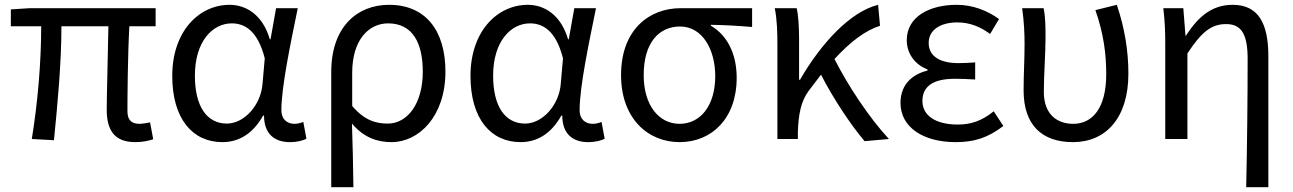

<svg xmlns="http://www.w3.org/2000/svg" viewBox="-20 -577 5369 797"><path d="M542 13C573 13 598 7 616 1L603 -69C583 -65 569 -63 560 -63C526 -63 509 -78 509 -116C509 -169 510 -344 517 -468H626V-543H103L25 -538V-468H151C151 -321 137 -153 112 0L204 5C219 -147 235 -315 235 -468H430C428 -348 423 -179 423 -122C423 -35 456 13 542 13Z M903 13C974 13 1031 -24 1072 -97H1076C1076 -22 1119 13 1183 13C1215 13 1238 6 1252 -1L1239 -71C1228 -66 1214 -63 1202 -63C1172 -63 1148 -82 1148 -119C1148 -218 1187 -400 1216 -543H1126L1103 -414H1100C1070 -517 1000 -557 933 -557C807 -557 695 -448 695 -262C695 -83 780 13 903 13ZM922 -64C838 -64 789 -136 789 -263C789 -406 863 -480 942 -480C993 -480 1049 -453 1079 -335L1070 -232C1064 -140 993 -64 922 -64Z M1355 200H1447C1446 103 1444 34 1441 -64C1490 -6 1546 13 1605 13C1719 13 1829 -94 1829 -280C1829 -451 1746 -557 1595 -557C1463 -557 1355 -466 1355 -278ZM1590 -64C1542 -64 1494 -76 1442 -137V-275C1442 -413 1512 -480 1591 -480C1692 -480 1735 -400 1735 -279C1735 -145 1670 -64 1590 -64Z M2141 13C2212 13 2269 -24 2310 -97H2314C2314 -22 2357 13 2421 13C2453 13 2476 6 2490 -1L2477 -71C2466 -66 2452 -63 2440 -63C2410 -63 2386 -82 2386 -119C2386 -218 2425 -400 2454 -543H2364L2341 -414H2338C2308 -517 2238 -557 2171 -557C2045 -557 1933 -448 1933 -262C1933 -83 2018 13 2141 13ZM2160 -64C2076 -64 2027 -136 2027 -263C2027 -406 2101 -480 2180 -480C2231 -480 2287 -453 2317 -335L2308 -232C2302 -140 2231 -64 2160 -64Z M2801 13C2934 13 3038 -85 3038 -254C3038 -356 2997 -432 2931 -470V-474C2991 -473 3041 -470 3102 -465V-543H2805C2677 -543 2558 -456 2558 -265C2558 -86 2669 13 2801 13ZM2801 -63C2715 -63 2652 -140 2652 -265C2652 -402 2717 -467 2803 -467C2896 -467 2949 -371 2949 -261C2949 -139 2888 -63 2801 -63Z M3569 9 3670 0C3587 -89 3498 -225 3444 -332C3511 -405 3573 -451 3633 -470L3625 -557C3508 -528 3387 -395 3301 -246H3297V-416C3297 -464 3294 -514 3287 -543H3196C3206 -495 3207 -438 3207 -394V0H3292V-28C3294 -99 3304 -156 3337 -200L3388 -267C3440 -166 3512 -58 3569 9Z M3947 13C4023 13 4079 -4 4145 -54L4105 -115C4054 -74 4009 -60 3956 -60C3864 -60 3809 -97 3809 -158C3809 -218 3853 -250 3943 -250C3970 -250 3996 -249 4028 -247V-318C4001 -316 3981 -315 3959 -315C3872 -315 3835 -350 3835 -399C3835 -455 3887 -484 3954 -484C4004 -484 4048 -467 4090 -436L4127 -498C4077 -534 4017 -557 3951 -557C3840 -557 3744 -509 3744 -410C3744 -359 3774 -310 3830 -289V-284C3768 -269 3718 -227 3718 -150C3718 -49 3812 13 3947 13Z M4434 13C4570 13 4664 -87 4664 -271C4664 -368 4648 -462 4616 -557L4527 -535C4562 -435 4572 -351 4572 -269C4572 -127 4514 -63 4435 -63C4371 -63 4313 -99 4313 -196C4313 -263 4320 -356 4320 -416C4320 -464 4320 -505 4312 -543H4223C4231 -486 4233 -438 4233 -394C4233 -330 4229 -266 4229 -202C4229 -58 4305 13 4434 13Z M5153 200H5245V-344C5245 -482 5202 -557 5097 -557C5017 -557 4958 -515 4903 -429H4901L4892 -543H4809C4816 -486 4817 -438 4817 -394V0H4909V-355C4969 -447 5010 -477 5070 -477C5134 -477 5159 -434 5159 -332C5159 -176 5157 23 5153 200Z"/></svg>

Font: Noto Sans CJK HK
Style: Regular
Weight: 400
Designer: Ryoko NISHIZUKA 西塚涼子 (kana, bopomofo & ideographs); Paul D. Hunt (Latin, Greek & Cyrillic); Sandoll Communications 산돌커뮤니
Foundry: Adobe
Version: Version 2.004;hotconv 1.0.118;makeotfexe 2.5.65603